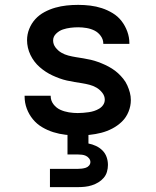

<svg xmlns="http://www.w3.org/2000/svg" viewBox="-20 -548 640 788"><path d="M299 8Q274 8 248.5 5Q223 2 199 -5.5Q175 -13 153 -26Q131 -39 115 -58.5Q99 -78 90 -102Q81 -126 81 -152Q81 -152 81 -153Q81 -154 81 -155H188Q188 -154 188 -154Q188 -154 188 -154Q188 -135 199.5 -120Q211 -105 227.5 -97.5Q244 -90 262.5 -87Q281 -84 299 -84Q310 -84 321.5 -85Q333 -86 344 -87.5Q355 -89 366 -92.5Q377 -96 387 -102Q397 -108 403.5 -117.5Q410 -127 410 -139Q410 -154 400 -167Q390 -180 376.5 -188Q363 -196 347.5 -200Q332 -204 316.5 -206.5Q301 -209 285.5 -211.5Q270 -214 254.5 -217.5Q239 -221 224 -226.5Q209 -232 195 -238.5Q181 -245 168 -253.5Q155 -262 143 -272.5Q131 -283 121.5 -295.5Q112 -308 105 -322.5Q98 -337 94.5 -352.5Q91 -368 91 -383Q91 -407 100 -429.5Q109 -452 125 -469.5Q141 -487 162.5 -498.5Q184 -510 207 -516.5Q230 -523 253.5 -525.5Q277 -528 301 -528Q326 -528 350.5 -525Q375 -522 398 -514.5Q421 -507 442.5 -494Q464 -481 479 -461.5Q494 -442 502.5 -418.5Q511 -395 511 -371Q511 -370 511 -369.5Q511 -369 511 -368H404Q404 -368 404 -368.5Q404 -369 404 -369Q404 -386 393.5 -400.5Q383 -415 368 -422.5Q353 -430 335.5 -433Q318 -436 301 -436Q285 -436 269 -434Q253 -432 238 -427Q223 -422 210.5 -410Q198 -398 198 -382Q198 -366 208 -353Q218 -340 231.5 -332Q245 -324 260.5 -320Q276 -316 291.5 -313.5Q307 -311 322.5 -308.5Q338 -306 353 -302.5Q368 -299 383 -293.5Q398 -288 412 -281.5Q426 -275 439.5 -266.5Q453 -258 464.5 -247.5Q476 -237 486 -224.5Q496 -212 502.5 -197.5Q509 -183 513 -168Q517 -153 517 -137Q517 -113 507.5 -89.5Q498 -66 480.5 -49Q463 -32 441 -20.5Q419 -9 395.5 -3Q372 3 347.5 5.5Q323 8 299 8ZM185 220V145H300Q308 145 316 144Q324 143 332 140.5Q340 138 345.5 131.5Q351 125 351 117Q351 109 345.5 102Q340 95 332.5 91.5Q325 88 316.5 87Q308 86 300 86H257V0H343V41Q359 44 374 51Q389 58 400.5 69.5Q412 81 417.5 96.5Q423 112 423 129Q423 143 419 157Q415 171 405.5 182Q396 193 383.5 200.5Q371 208 357 212.5Q343 217 328.5 218.5Q314 220 300 220Z"/></svg>

Font: Iosevka SS04 Semibold Extended
Style: Regular
Weight: 600
Width: 7
Monospace: yes
Designer: Belleve Invis
Foundry: Belleve Invis
Version: Version 19.0.0; ttfautohint (v1.8.4)